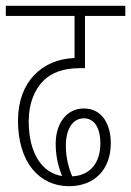

<svg xmlns="http://www.w3.org/2000/svg" viewBox="-20 -642 452 662"><path d="M218 0C306 0 362 -58 362 -148C362 -215 331 -268 269 -268C208 -268 172 -214 172 -147C172 -105 180 -71 194 -35C125 -46 79 -113 79 -224C79 -284 98 -333 132 -366C160 -392 198 -407 257 -407H273V-587H412V-622H0V-587H237V-442C126 -438 42 -361 42 -226C42 -82 116 0 218 0ZM207 -140C207 -196 230 -234 269 -234C305 -234 326 -202 326 -147C326 -83 293 -37 229 -34C217 -62 207 -98 207 -140Z"/></svg>

Font: Noto Sans ExtraCondensed ExtraLight
Style: Italic
Weight: 200
Width: 2
Italic angle: -12°
Designer: Monotype Design Team
Foundry: Monotype Imaging Inc.
Version: Version 2.013